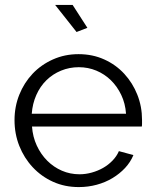

<svg xmlns="http://www.w3.org/2000/svg" viewBox="-20 -750 627 780"><path d="M300 10Q243 10 195.5 -11.5Q148 -33 113 -70.5Q78 -108 58.5 -157Q39 -206 39 -262Q39 -317 58.5 -365.5Q78 -414 112.5 -450.5Q147 -487 195 -508.5Q243 -530 299 -530Q356 -530 403.5 -508.5Q451 -487 485 -450Q519 -413 538 -365Q557 -317 557 -263Q557 -255 557 -247Q557 -239 556 -236H110Q113 -194 129.5 -158.5Q146 -123 172 -97Q198 -71 231.5 -56.5Q265 -42 303 -42Q328 -42 353 -49Q378 -56 399 -68Q420 -80 437 -97.5Q454 -115 463 -136L522 -120Q510 -91 488 -67.5Q466 -44 437 -26.5Q408 -9 373 0.5Q338 10 300 10ZM492 -288Q489 -330 472.5 -364.5Q456 -399 430.5 -424Q405 -449 371.5 -463Q338 -477 300 -477Q262 -477 228 -463Q194 -449 168.5 -424Q143 -399 127.5 -364Q112 -329 109 -288ZM204 -730H275L335 -637L291 -620Z"/></svg>

Font: IngvarSans
Style: Regular
Weight: 400
Version: Version 1.000